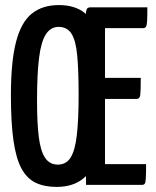

<svg xmlns="http://www.w3.org/2000/svg" viewBox="-20 -729 617 757"><path d="M203 8Q155 8 120.5 -8.5Q86 -25 64.5 -65Q43 -105 33 -175.5Q23 -246 23 -353Q23 -485 43 -563Q63 -641 105 -675Q147 -709 212 -709Q277 -709 316 -676.5Q355 -644 372.5 -567Q390 -490 390 -356Q390 -220 370.5 -140.5Q351 -61 310 -26.5Q269 8 203 8ZM208 -80Q241 -80 258.5 -108Q276 -136 283 -197Q290 -258 290 -355Q290 -451 284.5 -510Q279 -569 262 -596Q245 -623 211 -623Q180 -623 161 -594Q142 -565 134 -501Q126 -437 126 -332Q126 -244 133 -188.5Q140 -133 158 -106.5Q176 -80 208 -80ZM319 0V-682Q319 -682 321.5 -691Q324 -700 336 -700H561Q561 -663 560 -646Q559 -629 555.5 -623.5Q552 -618 544 -618H394V-82H556Q556 -44 555 -26.5Q554 -9 550.5 -4.5Q547 0 539 0ZM313 -339V-422H535Q535 -370 533 -354.5Q531 -339 519 -339Z"/></svg>

Font: Yanone Kaffeesatz Medium
Style: Regular
Weight: 500
Designer: Yanone (Cyrillic: Daniel Pouzeot, Huerta Tipografica, and Cyreal)
Foundry: Yanone
Version: Version 2.003